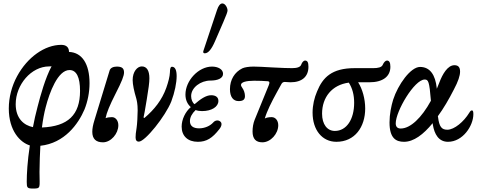

<svg xmlns="http://www.w3.org/2000/svg" viewBox="-20 -811 2771 1113"><path d="M173 282C219 282 209 277 209 186C210 129 211 79 214 34C354 19 434 -92 470 -177C488 -222 499 -275 499 -329C499 -440 456 -507 380 -510C380 -536 365 -551 335 -551C240 -551 139 -480 79 -369C48 -312 31 -246 31 -182C31 -53 97 15 153 32C139 123 135 199 135 243C135 278 138 282 173 282ZM71 -207C71 -320 161 -426 265 -426C270 -426 275 -426 279 -427C242 -357 215 -259 198 -193C187 -152 178 -112 171 -74C120 -84 71 -123 71 -207ZM245 -190C267 -275 315 -405 383 -405C423 -405 444 -364 444 -284C444 -145 374 -78 223 -72C229 -118 236 -156 245 -190Z M577 14C623 14 666 -36 666 -85C666 -112 650 -132 629 -132C614 -132 602 -130 592 -126C598 -158 617 -203 649 -266C687 -340 699 -372 699 -391C699 -415 687 -425 657 -425C636 -425 619 -417 615 -401L528 -116C519 -87 515 -66 515 -47C515 -5 537 14 577 14Z M785 10C821 10 939 -137 973 -223C993 -276 1004 -331 1004 -370C1004 -405 995 -424 977 -424C969 -424 965 -414 965 -391C964 -368 956 -336 944 -302C919 -232 875 -176 817 -127L812 -130C815 -143 821 -173 831 -236C841 -296 846 -332 846 -357C846 -403 830 -426 802 -426C776 -426 749 -396 749 -347C749 -322 757 -283 770 -240C773 -228 778 -209 778 -171C778 -140 775 -91 772 -71C767 -41 766 -27 766 -15C766 2 772 10 785 10Z M1167 -502C1187 -502 1206 -525 1226 -571L1275 -684C1293 -725 1299 -743 1299 -750C1299 -766 1286 -791 1269 -791C1257 -791 1246 -778 1238 -753L1160 -519C1159 -516 1158 -513 1158 -510C1158 -505 1161 -502 1167 -502ZM1127 11C1177 11 1211 -10 1252 -63C1267 -82 1268 -100 1255 -108C1244 -116 1227 -114 1216 -101C1198 -81 1167 -67 1134 -67C1100 -67 1081 -81 1081 -109C1081 -131 1093 -153 1114 -173C1125 -169 1138 -167 1151 -167C1207 -167 1246 -192 1246 -226C1246 -247 1231 -259 1204 -259C1174 -259 1141 -236 1108 -207C1096 -215 1088 -234 1088 -254C1088 -304 1144 -344 1200 -344C1240 -344 1273 -356 1273 -383C1273 -410 1243 -425 1209 -425C1131 -425 1055 -344 1055 -263C1055 -232 1066 -208 1086 -190C1055 -164 1033 -119 1033 -77C1033 -23 1068 11 1127 11Z M1501 14C1549 14 1593 -36 1593 -85C1593 -112 1577 -132 1555 -132C1538 -132 1523 -129 1515 -124C1527 -166 1554 -220 1586 -278L1612 -325C1616 -332 1622 -336 1631 -336C1643 -336 1651 -334 1664 -334C1731 -334 1768 -367 1768 -424C1768 -450 1762 -460 1748 -460C1741 -460 1731 -451 1726 -436C1721 -422 1702 -416 1673 -416C1653 -416 1614 -417 1561 -420C1509 -423 1473 -425 1450 -425C1422 -425 1398 -421 1385 -415C1340 -393 1313 -349 1313 -294C1313 -248 1333 -225 1363 -225C1388 -225 1400 -233 1400 -254C1400 -272 1393 -290 1385 -301C1380 -308 1377 -314 1377 -319C1377 -335 1408 -343 1453 -343C1484 -343 1508 -342 1533 -340C1543 -339 1544 -332 1538 -317L1456 -116C1448 -96 1444 -72 1444 -49C1444 -5 1464 14 1501 14Z M1930 11C2037 11 2097 -75 2097 -182C2097 -238 2081 -295 2056 -334H2121C2200 -334 2243 -368 2243 -424C2243 -450 2236 -460 2223 -460C2215 -460 2205 -450 2199 -436C2193 -420 2170 -416 2144 -416H2036C1903 -416 1851 -362 1818 -281C1802 -244 1792 -201 1792 -158C1792 -57 1848 11 1930 11ZM1847 -152C1847 -247 1904 -319 2002 -332C2023 -299 2033 -261 2033 -215C2033 -119 1989 -52 1921 -52C1877 -52 1847 -90 1847 -152Z M2322 11C2378 11 2434 -31 2488 -97C2488 -94 2489 -92 2489 -89C2498 -33 2523 11 2577 11C2663 11 2724 -82 2724 -149C2724 -164 2722 -171 2716 -171C2710 -171 2706 -167 2700 -157C2669 -106 2614 -59 2573 -59C2541 -59 2526 -75 2519 -134L2518 -137C2551 -182 2582 -235 2611 -292C2636 -339 2647 -372 2647 -396C2647 -422 2636 -433 2614 -433C2575 -433 2545 -381 2527 -333C2522 -320 2517 -308 2512 -296C2512 -297 2512 -298 2512 -299C2504 -378 2472 -423 2415 -423C2360 -423 2287 -320 2259 -233C2248 -197 2238 -149 2238 -101C2238 -9 2276 11 2322 11ZM2274 -96C2274 -166 2382 -350 2442 -350C2463 -350 2469 -339 2478 -227C2424 -128 2359 -66 2303 -66C2285 -66 2274 -75 2274 -96Z"/></svg>

Font: Junicode Two Beta SemiCondensed Medium
Style: Italic
Weight: 500
Width: 4
Italic angle: -10°
Version: Version 1.063